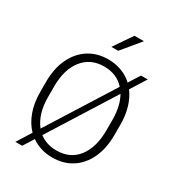

<svg xmlns="http://www.w3.org/2000/svg" viewBox="-226 -1068 1130 1240"><g transform="rotate(30 338.5 -448.0)"><path d="M615.7 -393.6V-317.9Q615.7 -217.8 581.5 -144.3Q547.4 -70.8 485.4 -30.5Q423.3 9.8 339.4 9.8Q250 9.8 183.6 -37.6L134.3 41H83.5L150.4 -65.4Q108.4 -108.4 85 -172.6Q61.5 -236.8 61.5 -317.9V-393.6Q61.5 -493.2 96.2 -566.7Q130.9 -640.1 193.1 -680.4Q255.4 -720.7 338.4 -720.7Q393.1 -720.7 439.2 -703.1Q485.4 -685.5 520 -652.8L572.3 -735.4H622.6L549.8 -619.6Q581.5 -577.6 598.6 -520.3Q615.7 -462.9 615.7 -393.6ZM121.6 -317.9Q121.6 -189 181.6 -114.7L489.7 -604Q432.6 -667.5 338.4 -667.5Q237.3 -667.5 179.4 -593.8Q121.6 -520 121.6 -394.5ZM555.7 -317.9V-394.5Q555.7 -498 516.6 -566.9L212.9 -84Q265.6 -43 339.4 -43Q442.9 -43 499.3 -117.2Q555.7 -191.4 555.7 -317.9ZM314 -800.3 407.2 -937H478L364.7 -800.3Z"/></g></svg>

Font: Vazirmatn RD UI ExtraLight
Style: Regular
Weight: 200
Designer: Saber Rastikerdar
Foundry: Saber Rastikerdar
Version: Version 33.003